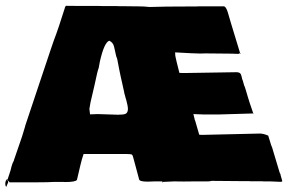

<svg xmlns="http://www.w3.org/2000/svg" viewBox="-51 -706 1097 723"><path d="M702.1 -504.4Q683.1 -504.4 608.4 -508.8Q608.4 -495.6 611.1 -486.3Q613.8 -477.1 613.8 -474.6L624.5 -431.6L633.3 -431.2H655.8L837.9 -434.1Q849.1 -434.1 853.3 -429.9Q857.4 -425.8 859.1 -416.3Q860.8 -406.7 863.3 -402.3L868.7 -383.3Q871.1 -379.4 872.3 -374Q873.5 -368.7 875 -365.7L882.3 -340.8Q886.7 -325.2 902.8 -278.8L771.5 -274.9H717.8Q709.5 -274.9 677.2 -276.4L681.6 -258.8Q681.6 -255.4 684.1 -251L699.2 -198.7L708 -198.2H715.3L927.7 -203.1Q940.9 -203.1 959 -195.3L969.7 -160.6L975.1 -147L974.6 -147.5L1001 -59.6Q1001.5 -56.6 1003.7 -53Q1005.9 -49.3 1005.9 -45.4L1009.3 -33.7Q1011.7 -26.4 1011.7 -23.9Q1011.7 -21.5 1007.3 -21.5H1000.5L966.8 -22.9H942.4L936.5 -23.4H891.6L887.7 -23.9H862.8Q823.7 -23.9 745.6 -24.9Q741.7 -22.9 728 -22.9H680.7Q667 -22.5 640.9 -22.5Q614.7 -22.5 604.5 -22.9L561.5 -21V-22.9H531.2L504.9 -22Q473.6 -22 472.7 -31.2L452.6 -106Q449.2 -121.1 446 -123.5Q442.9 -126 426.8 -126H263.7Q256.8 -106 251.5 -83L238.8 -28.8Q233.9 -20.5 193.4 -20.5L187.5 -21H152.8Q131.3 -19.5 91.8 -19.5H-10.3L-14.2 -19L-22 -26.9Q-22 -27.8 -22.9 -28.8L-11.7 -63Q-10.7 -66.4 -7.6 -79.1Q-4.4 -91.8 1.5 -101.6H1Q13.2 -135.7 32.2 -192.4L43.9 -231H43.5Q58.6 -276.9 92.5 -377.7Q126.5 -478.5 141.6 -524.4L151.9 -554.2Q168.9 -598.1 193.4 -676.8H192.9L196.8 -684.1Q214.4 -683.6 249.5 -683.6H321.3Q325.7 -683.1 337.9 -683.1H387.2L403.8 -682.6H420.9L459.5 -682.1H467.3Q491.2 -682.1 512.2 -679.7Q565.4 -681.6 659.2 -681.6H685.1L697.3 -682.1H793Q800.8 -679.7 807.4 -657.7Q814 -635.7 816.9 -625Q819.8 -614.3 821.3 -610.4L853 -506.3Q849.1 -502.9 845.2 -502.9Q841.3 -502.9 839.8 -503.4H833L826.7 -503.9L722.7 -504.9ZM290 -321.3 285.6 -295.9 288.1 -275.4Q302.7 -275.4 317.4 -276.4L396 -273.9Q397.9 -274.4 398.4 -274.4H400.9Q420.4 -274.4 425.5 -280Q430.7 -285.6 430.7 -296.1Q430.7 -306.6 423.3 -334V-332.5L419.4 -347.2Q416.5 -356 416.5 -359.4L402.8 -420.9Q400.4 -431.6 397.9 -444.8L390.6 -482.9Q389.6 -484.4 387.2 -493.2V-491.7L378.4 -530.8Q374.5 -546.4 360.4 -552.7Q341.3 -545.9 325.2 -474.6L320.8 -450.7Q318.8 -445.8 317.9 -441.9L314.9 -430.7Q307.1 -393.1 290 -321.3ZM-22.5 -26.9Q-21 -26.9 -20.5 -21.5Q-20 -16.1 -22 -15.6L-27.3 -2.4Q-31.2 -6.3 -31.2 -13.2Q-31.2 -20 -28.8 -25.9H-27.8H-28.8Q-27.3 -28.8 -24.4 -31.7L-22.9 -28.8L-23.4 -27.3Q-23.4 -25.9 -27.8 -25.9H-22.5ZM561.5 -21 562 -16.1 557.1 -28.8ZM856.4 -504.4Q854 -504.9 853 -506.3Q854 -506.8 855.2 -506.8Q856.4 -506.8 856.4 -504.4ZM903.3 -278.3H906.2Q904.3 -277.8 904.3 -276.9V-275.9L903.3 -278.3Q902.8 -278.3 902.8 -278.8ZM198.7 -685.5 195.3 -684.1Z"/></svg>

Font: Bowlby One
Style: Regular
Weight: 400
Designer: vernon adams
Foundry: vernon adams
Version: Version 1.001